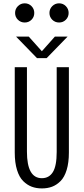

<svg xmlns="http://www.w3.org/2000/svg" viewBox="-20 -1094 490 1126"><path d="M164.8 -978.2Q148.5 -962 125 -962Q101.5 -962 85 -978.2Q68.5 -994.5 68.5 -1018Q68.5 -1041.5 85 -1058Q101.5 -1074.5 125 -1074.5Q148.5 -1074.5 164.8 -1058Q181 -1041.5 181 -1018Q181 -994.5 164.8 -978.2ZM366.2 -978.2Q350 -962 326.5 -962Q303 -962 286.5 -978.2Q270 -994.5 270 -1018Q270 -1041.5 286.5 -1058Q303 -1074.5 326.5 -1074.5Q350 -1074.5 366.2 -1058Q382.5 -1041.5 382.5 -1018Q382.5 -994.5 366.2 -978.2ZM376.5 -879.5 253.5 -753H197L74 -879.5H148.5L225.5 -793.5L302 -879.5ZM225.5 11Q193 11 166.2 1Q139.5 -9 116.2 -31.8Q93 -54.5 79.8 -97.2Q66.5 -140 66.5 -199.5V-700H138V-204.5Q138 -49 225.5 -49Q268 -49 290.2 -85Q312.5 -121 312.5 -203V-700H384V-199.5Q384 -140 371 -97.5Q358 -55 335 -32Q312 -9 285.2 1Q258.5 11 225.5 11Z"/></svg>

Font: League Mono Condensed Light
Style: Regular
Weight: 300
Width: 1
Designer: Tyler Finck
Foundry: The League of Moveable Type / Tyler Finck
Version: Version 2.210